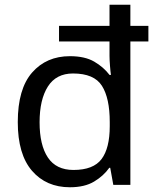

<svg xmlns="http://www.w3.org/2000/svg" viewBox="-20 -780 657 810"><path d="M275 10Q175 10 115 -59.5Q55 -129 55 -265Q55 -405 115.5 -474Q176 -543 275 -543Q338 -543 377.5 -520Q417 -497 442 -464H448Q446 -477 444 -502.5Q442 -528 442 -544V-605H229V-671H442V-760H530V-671H606V-605H530V0H458L445 -72H441Q417 -38 377 -14Q337 10 275 10ZM290 -63Q374 -63 408.5 -109Q443 -155 443 -248V-265Q443 -366 410 -418Q377 -470 288 -470Q217 -470 182 -415Q147 -360 147 -264Q147 -168 182 -115.5Q217 -63 290 -63Z"/></svg>

Font: Noto Sans Old South Arabian
Style: Regular
Weight: 400
Designer: Monotype Design Team
Foundry: Monotype Imaging Inc.
Version: Version 2.001; ttfautohint (v1.8.4.7-5d5b)